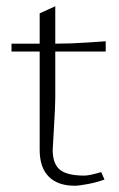

<svg xmlns="http://www.w3.org/2000/svg" viewBox="-20 -591 385 619"><path d="M107.9 -424.8H17.1V-450.2H107.9V-547.9L158.2 -570.8V-450.2Q209 -450.2 264.6 -454.1Q320.3 -458 320.8 -458V-424.8H158.2V-274.9Q158.2 -250 154.1 -181.6Q149.9 -113.3 149.9 -107.9Q149.9 -63 173.1 -43.9Q196.3 -24.9 252 -24.9Q268.1 -24.9 306.2 -36.1L316.9 -12.2Q291.5 -2.9 262.9 2.4Q234.4 7.8 221.2 7.8Q166 7.8 137 -21.7Q107.9 -51.3 107.9 -107.9Z"/></svg>

Font: Resagokr
Style: Light
Weight: 300
Designer: gluk
Foundry: gluk
Version: Version 0.95